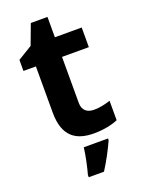

<svg xmlns="http://www.w3.org/2000/svg" viewBox="-164 -735 761 1029"><g transform="rotate(-20 217.0 -220.5)"><path d="M308 -109C269 -109 243 -129 243 -171V-434H396V-546H243V-662H148L105 -547L23 -497V-434H94V-171C94 -30 167 10 265 10C321 10 370 -1 402 -15V-126C371 -116 341 -109 308 -109ZM325 71V61H187C182 104 168 169 157 208V221H244C278 168 305 115 325 71Z"/></g></svg>

Font: Noto Sans Javanese
Style: Bold
Weight: 700
Designer: Monotype Design Team
Foundry: Monotype Imaging Inc.
Version: Version 2.005